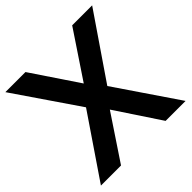

<svg xmlns="http://www.w3.org/2000/svg" viewBox="-187 -865 1020 1020"><g transform="rotate(-45 323.0 -355.0)"><path d="M148 -710 324 -448 499 -710H649L403 -350L641 0H491L324 -252L156 0H5L243 -350L-3 -710Z"/></g></svg>

Font: YasnoRaleway
Style: Bold
Weight: 700
Designer: Matt McInerney, Pablo Impallari, Rodrigo Fuenzalida
Foundry: Matt McInerney, Pablo Impallari, Rodrigo Fuenzalida
Version: Version 4.026